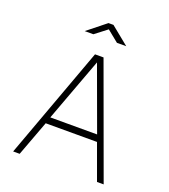

<svg xmlns="http://www.w3.org/2000/svg" viewBox="-163 -1046 1027 1164"><g transform="rotate(20 350.0 -464.5)"><path d="M424 -834H484L367 -929H335L216 -834H272L350 -894ZM58 0H100L185 -228H516L599 0H642L378 -723H323ZM199 -271 351 -681 501 -271Z"/></g></svg>

Font: United Sans Thin
Style: Regular
Weight: 100
Designer: Pablo Impallari, Rodrigo Fuenzalida (Modified by Dan O. Williams)
Version: Version 1.000;PS 001.000;hotconv 1.0.88;makeotf.lib2.5.64775